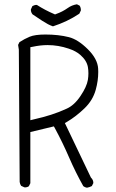

<svg xmlns="http://www.w3.org/2000/svg" viewBox="-20 -854 540 896"><path d="M357.4 -806.6Q357.4 -818.8 351.6 -827.6L338.9 -834Q314.9 -830.1 295.9 -816.4Q271 -798.8 241.7 -788.6L236.8 -786.6L232.4 -788.6Q190.9 -806.2 151.9 -831.1Q150.9 -831.1 149.4 -831.1Q147.9 -831.1 145.5 -830.8Q143.1 -830.6 140.6 -829.6Q135.7 -828.1 131.3 -825.7L124.5 -811Q124 -810.1 124 -809.1Q124 -796.9 131.8 -787.1Q184.6 -751 203.6 -741.2Q214.8 -735.4 227.1 -731Q259.8 -741.7 290.3 -756.1Q320.8 -770.5 350.1 -790L356.9 -804.2Q357.4 -805.7 357.4 -806.6ZM415.5 -1Q415.5 -13.7 405.8 -23.9L404.3 -25.4L282.7 -279.8L293 -285.6Q335 -310.5 374.5 -348.6Q413.1 -385.7 426.8 -435.1Q438.5 -477.5 438.5 -518.1Q438.5 -525.9 438 -533.7Q435.5 -579.1 389.6 -624.5Q343.8 -669.9 301.3 -680.7Q252.9 -692.9 191.9 -692.9Q143.1 -692.9 118.4 -682.6Q93.8 -672.4 70.8 -657.2L64.5 -644.5L67.9 -622.1L71.8 -4.9Q73.2 5.4 78.6 13.2L93.3 20Q94.7 20.5 96.9 20.5Q99.1 20.5 102.5 20Q108.9 19 114.7 15.1L121.6 1V-237.8L231.4 -264.2L236.3 -255.4Q272.5 -188.5 302.5 -119.1Q332.5 -49.8 368.7 14.6Q376 20.5 385.7 22Q397.9 20 408.7 14.2L415.5 0.5Q415.5 -0.5 415.5 -1ZM289.6 -346.2 290 -346.7Q289.6 -346.2 289.6 -346.2ZM121.6 -293V-633.8L132.3 -635.7Q168.9 -643.6 201.7 -643.6Q252 -643.6 300.8 -627Q334.5 -615.7 354.5 -598.1Q384.3 -572.3 390.1 -541.5Q392.6 -526.9 392.6 -512Q392.6 -497.1 390.1 -481.4Q384.8 -449.2 355.5 -405.8Q326.2 -361.8 289.6 -346.2Q255.9 -330.6 218.5 -318.6Q181.2 -306.6 137.7 -296.9Z"/></svg>

Font: NaikaiFont
Style: ExtraLight
Weight: 200
Version: Version 1.89